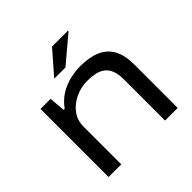

<svg xmlns="http://www.w3.org/2000/svg" viewBox="-184 -888 1051 1051"><g transform="rotate(-45 341.5 -362.0)"><path d="M77 0V-527H155L163 -434H171Q201 -475 238.5 -497.5Q276 -520 317.5 -529.5Q359 -539 396 -539Q467 -539 515 -518Q563 -497 587.5 -452.5Q612 -408 612 -336V0H514V-318Q514 -361 503 -388Q492 -415 472 -429.5Q452 -444 425 -449.5Q398 -455 366 -455Q318 -455 274 -434.5Q230 -414 202.5 -377.5Q175 -341 175 -291V0ZM247 -591 363 -724H486V-719L334 -591Z"/></g></svg>

Font: Archivo Expanded
Style: Regular
Weight: 400
Width: 7
Designer: Hector Gatti
Foundry: Omnibus-Type
Version: Version 2.001